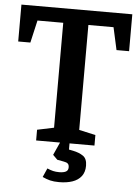

<svg xmlns="http://www.w3.org/2000/svg" viewBox="-57 -692 669 928"><g transform="rotate(5 277.5 -228.5)"><path d="M137 0V-52L218 -69V-578H93L68 -469H9V-648H547V-469H486L462 -578H340V-69L420 -51V0ZM265 191Q239 191 221 186.5Q203 182 184 173L203 130Q219 137 232 140Q245 143 261 143Q282 143 293.5 137Q305 131 305 116Q305 103 298.5 97.5Q292 92 279 90L247 84L225 62L253 0H299V30L319 34Q349 40 368.5 53.5Q388 67 388 101Q388 132 372.5 152Q357 172 329.5 181.5Q302 191 265 191Z"/></g></svg>

Font: Faustina Light SemiBold
Style: Regular
Weight: 600
Version: Version 1.200